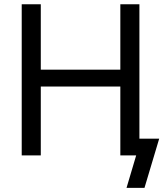

<svg xmlns="http://www.w3.org/2000/svg" viewBox="-20 -748 786 924"><path d="M84.5 0V-727.5H176.3V-412.6H559.1V-727.5H650.9V0H559.1V-331.5H176.3V0ZM588.9 156.2 635.3 0H603.5V-80.6H746.1L675.3 156.2Z"/></svg>

Font: Inter 18pt
Style: Regular
Weight: 400
Designer: Rasmus Andersson
Foundry: rsms
Version: Version 4.001;git-66647c0bb